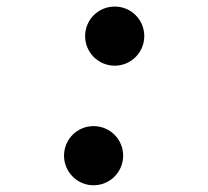

<svg xmlns="http://www.w3.org/2000/svg" viewBox="-20 -547 626 577"><path d="M261.2 9.8C310.5 9.8 350.1 -30.3 350.1 -79.1C350.1 -128.4 310.5 -168 261.2 -168C211.9 -168 172.4 -128.4 172.4 -79.1C172.4 -30.3 211.9 9.8 261.2 9.8ZM324.7 -349.6C374 -349.6 413.6 -389.6 413.6 -438.5C413.6 -487.8 374 -527.3 324.7 -527.3C275.4 -527.3 235.8 -487.8 235.8 -438.5C235.8 -389.6 275.4 -349.6 324.7 -349.6Z"/></svg>

Font: Cascadia Mono PL
Style: Bold Italic
Weight: 700
Italic angle: -10°
Monospace: yes
Designer: Aaron Bell
Foundry: Saja Typeworks
Version: Version 2404.023